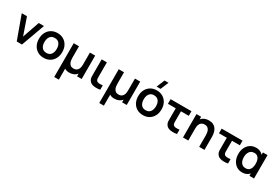

<svg xmlns="http://www.w3.org/2000/svg" viewBox="98 -2201 5569 3840"><g transform="rotate(30 2883.0 -281.0)"><path d="M216 0 20 -540H140.7L276.5 -148.5L412.2 -540H533L337 0Z M841.7 15Q760.4 15 700 -21.5Q639.6 -58 606.3 -122.3Q573 -186.6 573 -270.2Q573 -354.8 607 -419Q641 -483.2 701.5 -519.1Q761.9 -555 841.7 -555Q923 -555 983.6 -518.5Q1044.2 -482.1 1077.7 -417.9Q1111.2 -353.7 1111.2 -270.2Q1111.2 -185.9 1077.5 -121.7Q1043.8 -57.4 983.1 -21.2Q922.4 15 841.7 15ZM841.7 -97.8Q913.2 -97.8 948.5 -146Q983.7 -194.2 983.7 -270.2Q983.7 -348.6 948 -395.4Q912.3 -442.2 841.7 -442.2Q793.2 -442.2 762 -420.3Q730.8 -398.5 715.6 -359.8Q700.5 -321.2 700.5 -270.2Q700.5 -191.4 736.3 -144.6Q772.2 -97.8 841.7 -97.8Z M1220.2 240V-540H1342.2V-279.8Q1342.2 -254.8 1345.8 -223.8Q1349.4 -192.8 1362 -164Q1374.6 -135.2 1399.8 -116.7Q1425.1 -98.2 1468.3 -98.2Q1491.2 -98.2 1513.6 -105.6Q1536.1 -113.1 1554.2 -131.2Q1572.4 -149.3 1583.5 -181.5Q1594.5 -213.6 1594.5 -262.5V-540H1715.7V0H1609.2V-61.2Q1580 -25.1 1535.4 -4.9Q1490.8 15.3 1432.5 15.3Q1399.9 15.3 1373.5 7.7Q1347.2 0 1326.7 -14V240Z M1997.1 4.2Q1967.5 -1.2 1939 -15Q1910.4 -28.8 1888.4 -63.8Q1867.7 -97.8 1866.8 -133.6Q1865.9 -169.4 1865.9 -220.7V-540H1986.2V-227.3Q1986.2 -194 1986.9 -170.5Q1987.6 -147 1997.2 -130.2Q2007.5 -113.7 2023.4 -106.1Q2039.3 -98.6 2056.2 -96.8Q2076.2 -95.2 2099.8 -96.4Q2123.3 -97.6 2144.6 -100.8V0Q2124.4 5.6 2097.1 7.5Q2069.8 9.5 2043 8.5Q2016.2 7.4 1997.1 4.2Z M2260.2 240V-540H2382.2V-279.8Q2382.2 -254.8 2385.8 -223.8Q2389.4 -192.8 2402 -164Q2414.6 -135.2 2439.8 -116.7Q2465.1 -98.2 2508.3 -98.2Q2531.2 -98.2 2553.6 -105.6Q2576.1 -113.1 2594.2 -131.2Q2612.4 -149.3 2623.5 -181.5Q2634.5 -213.6 2634.5 -262.5V-540H2755.7V0H2649.2V-61.2Q2620 -25.1 2575.4 -4.9Q2530.8 15.3 2472.5 15.3Q2439.9 15.3 2413.5 7.7Q2387.2 0 2366.7 -14V240Z M3181.3 -617.5H3089.8L3167 -802.5H3258.5ZM3134.2 15Q3052.9 15 2992.5 -21.5Q2932.1 -58 2898.8 -122.3Q2865.5 -186.6 2865.5 -270.2Q2865.5 -354.8 2899.5 -419Q2933.5 -483.2 2994 -519.1Q3054.4 -555 3134.2 -555Q3215.5 -555 3276.1 -518.5Q3336.8 -482.1 3370.2 -417.9Q3403.7 -353.7 3403.7 -270.2Q3403.7 -185.9 3370 -121.7Q3336.2 -57.4 3275.6 -21.2Q3214.9 15 3134.2 15ZM3134.2 -97.8Q3205.8 -97.8 3241 -146Q3276.2 -194.2 3276.2 -270.2Q3276.2 -348.6 3240.5 -395.4Q3204.8 -442.2 3134.2 -442.2Q3085.7 -442.2 3054.5 -420.3Q3023.2 -398.5 3008.1 -359.8Q2993 -321.2 2993 -270.2Q2993 -191.4 3028.8 -144.6Q3064.7 -97.8 3134.2 -97.8Z M3769.3 4.2Q3739.8 -1.2 3711.2 -15Q3682.7 -28.8 3660.7 -63.8Q3639.9 -97.8 3639 -133.6Q3638.2 -169.4 3638.2 -220.7V-433H3457.5V-540H3939.2V-433H3758.5V-227.3Q3758.5 -194 3759.2 -170.5Q3759.8 -147 3769.5 -130.2Q3779.8 -113.7 3795.7 -106.1Q3811.6 -98.6 3828.5 -96.8Q3848.5 -95.2 3872 -96.4Q3895.6 -97.6 3916.8 -100.8V0Q3896.7 5.6 3869.4 7.5Q3842.1 9.5 3815.2 8.5Q3788.4 7.4 3769.3 4.2Z M4429.5 0V-260.2Q4429.5 -285.2 4425.9 -316.2Q4422.2 -347.2 4409.7 -376Q4397.1 -404.8 4371.8 -423.3Q4346.6 -441.8 4303.3 -441.8Q4280.5 -441.8 4258 -434.4Q4235.6 -426.9 4217.4 -408.8Q4199.2 -390.7 4188.2 -358.8Q4177.2 -326.8 4177.2 -277.5L4105.7 -308.2Q4105.7 -376.9 4132.4 -433Q4159.2 -489.2 4211.1 -522.2Q4263 -555.3 4339.2 -555.3Q4398.9 -555.3 4438 -535.5Q4477 -515.7 4500 -484.5Q4523 -453.4 4534 -418.4Q4545 -383.3 4548.2 -352Q4551.5 -320.8 4551.5 -301.5V0ZM4055.2 0V-540H4162.5V-372.5H4177.2V0Z M4948.3 4.2Q4918.8 -1.2 4890.2 -15Q4861.7 -28.8 4839.7 -63.8Q4818.9 -97.8 4818 -133.6Q4817.2 -169.4 4817.2 -220.7V-433H4636.5V-540H5118.2V-433H4937.5V-227.3Q4937.5 -194 4938.2 -170.5Q4938.8 -147 4948.5 -130.2Q4958.8 -113.7 4974.7 -106.1Q4990.6 -98.6 5007.5 -96.8Q5027.5 -95.2 5051 -96.4Q5074.6 -97.6 5095.8 -100.8V0Q5075.7 5.6 5048.4 7.5Q5021.1 9.5 4994.2 8.5Q4967.4 7.4 4948.3 4.2Z M5426.7 15Q5350.2 15 5294.2 -22.5Q5238.2 -60.1 5207.8 -124.6Q5177.5 -189.1 5177.5 -270Q5177.5 -352.1 5208.4 -416.4Q5239.3 -480.7 5296 -517.8Q5352.7 -555 5430.2 -555Q5490.3 -555 5535.5 -530Q5580.8 -505.1 5607.8 -460.8L5589.5 -435.5V-540H5696V0H5589.5V-105.7L5607.8 -80.3Q5580.8 -35.8 5533.7 -10.4Q5486.7 15 5426.7 15ZM5445 -92.8Q5491.8 -92.8 5521.2 -115.3Q5550.7 -137.7 5564.2 -177.7Q5577.8 -217.8 5577.8 -270.2Q5577.8 -322.8 5564.2 -362.7Q5550.6 -402.7 5521.6 -424.9Q5492.6 -447.2 5446.7 -447.2Q5401.8 -447.2 5370.1 -425.4Q5338.5 -403.7 5321.8 -363.7Q5305 -323.8 5305 -269.3Q5305 -220.7 5319.6 -180.6Q5334.2 -140.6 5365.2 -116.7Q5396.2 -92.8 5445 -92.8Z"/></g></svg>

Font: Manrope ExtraLight
Style: Regular
Weight: 200
Designer: Mikhail Sharanda
Foundry: Mikhail Sharanda
Version: Version 4.505